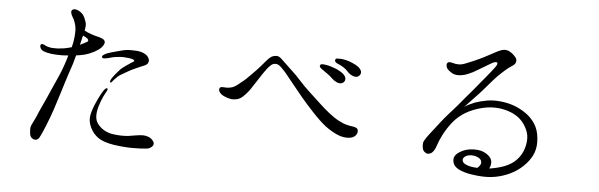

<svg xmlns="http://www.w3.org/2000/svg" viewBox="-46 -836 3092 991"><g transform="rotate(5 1500.0 -340.5)"><path d="M713 -68Q698 -68 677 -64.5Q656 -61 637 -58Q596 -54 553 -61Q504 -70 476 -108Q454 -138 472 -199Q482 -230 490.5 -248Q499 -266 504 -274Q514 -290 508 -293Q503 -297 492 -283Q488 -278 478 -260.5Q468 -243 454 -211Q440 -180 433.5 -149.5Q427 -119 442 -86Q457 -54 484 -34.5Q511 -15 566 -6Q621 2 664 2Q707 2 734 -1Q753 -2 765 -14.5Q777 -27 768 -41Q758 -56 743 -62Q728 -68 713 -68ZM616 -433Q609 -428 592.5 -417Q576 -406 566 -396Q556 -385 544.5 -371.5Q533 -358 525 -345Q521 -339 519.5 -332.5Q518 -326 522 -325Q525 -323 529.5 -329.5Q534 -336 539 -341Q548 -351 557 -359Q566 -367 580 -374Q593 -382 609 -391Q625 -400 641 -407Q656 -414 668 -419Q680 -424 685 -426Q691 -428 698.5 -433Q706 -438 708 -446Q712 -454 706.5 -466Q701 -478 690 -485Q668 -500 631 -500Q613 -501 598 -500Q583 -499 568 -495Q554 -491 532 -485.5Q510 -480 491 -473Q483 -470 473.5 -463.5Q464 -457 468 -449Q470 -445 480 -446Q490 -447 498 -449Q506 -451 518 -454.5Q530 -458 544 -459Q565 -462 581.5 -461Q598 -460 611 -458Q618 -457 625.5 -454.5Q633 -452 634 -448Q635 -445 629.5 -441.5Q624 -438 616 -433ZM384 -540Q388 -536 388.5 -531Q389 -526 384 -524Q381 -522 372 -517Q363 -512 348 -505Q350 -515 352 -522.5Q354 -530 355 -535Q356 -539 357 -544Q358 -549 360 -554Q368 -550 375 -546Q382 -542 384 -540ZM199 -211Q187 -185 176 -161.5Q165 -138 157 -117Q148 -97 139 -80Q130 -63 130 -51Q130 -39 132 -24Q134 -9 145 -2Q168 12 182 -11Q185 -16 193 -33.5Q201 -51 210.5 -74.5Q220 -98 228.5 -121Q237 -144 242 -159Q248 -179 258 -209Q268 -239 276 -266Q284 -293 288 -305Q292 -317 299 -339.5Q306 -362 314 -384.5Q322 -407 325 -420Q326 -426 328.5 -433Q331 -440 333 -449Q345 -450 356.5 -452.5Q368 -455 378 -457Q403 -464 426 -476.5Q449 -489 460 -501Q480 -523 472 -537Q468 -544 456.5 -548.5Q445 -553 431 -556Q417 -559 399 -565.5Q381 -572 366 -580Q368 -591 369 -603.5Q370 -616 366 -626Q359 -648 351.5 -658.5Q344 -669 334 -675Q324 -682 313 -684.5Q302 -687 294 -682Q286 -676 289 -664.5Q292 -653 298 -644Q304 -636 310 -619Q316 -602 318 -584Q319 -568 316.5 -541.5Q314 -515 307 -489Q283 -482 267 -479.5Q251 -477 235 -476Q203 -475 190 -479Q180 -481 173 -484.5Q166 -488 164 -489Q160 -491 155 -492Q150 -493 147 -489Q142 -484 146.5 -472.5Q151 -461 165 -455Q184 -448 206 -445.5Q228 -443 256 -443Q264 -443 273.5 -443.5Q283 -444 293 -445Q285 -416 274 -385.5Q263 -355 256 -340Q250 -326 239.5 -302.5Q229 -279 218 -254.5Q207 -230 199 -211Z M1789 -466Q1799 -470 1804 -480.5Q1809 -491 1801 -503Q1793 -516 1774 -526Q1755 -536 1740 -541Q1724 -546 1710 -548.5Q1696 -551 1685 -550Q1681 -550 1675.5 -550Q1670 -550 1668 -545Q1665 -540 1668 -534.5Q1671 -529 1677 -526Q1699 -517 1713.5 -507.5Q1728 -498 1739 -485Q1749 -474 1764 -468Q1779 -462 1789 -466ZM1710 -425Q1721 -428 1726 -438.5Q1731 -449 1724 -462Q1717 -474 1698.5 -485Q1680 -496 1664 -501Q1634 -512 1610 -514Q1606 -514 1601 -514Q1596 -514 1593 -510Q1586 -501 1601 -490Q1620 -477 1634.5 -466.5Q1649 -456 1660 -445Q1671 -434 1685 -428Q1699 -422 1710 -425ZM1785 -208Q1774 -209 1755.5 -213.5Q1737 -218 1713 -231Q1688 -244 1659.5 -267Q1631 -290 1611 -309Q1579 -339 1549 -366.5Q1519 -394 1497 -419Q1475 -444 1451.5 -465.5Q1428 -487 1415 -500Q1401 -514 1387.5 -526Q1374 -538 1360 -536Q1346 -535 1335 -527.5Q1324 -520 1310 -503Q1296 -486 1287.5 -476.5Q1279 -467 1266 -453Q1253 -440 1237.5 -424Q1222 -408 1207 -395Q1191 -382 1178.5 -372Q1166 -362 1155 -357Q1132 -349 1115 -351Q1106 -352 1097 -351.5Q1088 -351 1085 -344Q1081 -335 1088.5 -324Q1096 -313 1111 -306Q1125 -299 1143.5 -295Q1162 -291 1183 -297Q1197 -301 1211 -314Q1225 -327 1237 -342.5Q1249 -358 1255 -369Q1263 -380 1275 -399Q1287 -418 1299 -436Q1311 -454 1318 -463Q1328 -476 1338.5 -485.5Q1349 -495 1363 -495Q1376 -495 1389 -483Q1402 -471 1417 -454Q1429 -440 1455 -407Q1481 -374 1512 -337Q1543 -300 1580.5 -260Q1618 -220 1650 -195Q1681 -172 1712 -158.5Q1743 -145 1774 -148Q1797 -151 1807 -163.5Q1817 -176 1815 -188Q1814 -199 1804.5 -203Q1795 -207 1785 -208Z M2742 -230Q2738 -274 2718 -304.5Q2698 -335 2669 -355Q2640 -375 2608 -387Q2576 -399 2537 -403Q2499 -407 2467 -401.5Q2435 -396 2406 -386Q2386 -378 2374 -372Q2362 -366 2351 -358Q2386 -395 2404 -414Q2422 -433 2422 -433Q2440 -452 2463 -479.5Q2486 -507 2506 -528Q2526 -548 2546 -565.5Q2566 -583 2577 -589Q2596 -601 2598 -612Q2600 -619 2598 -626.5Q2596 -634 2586 -644Q2576 -655 2562 -663Q2548 -671 2533 -670Q2519 -669 2501.5 -660.5Q2484 -652 2459 -638Q2434 -624 2406 -611Q2378 -598 2355 -589Q2332 -579 2320.5 -576.5Q2309 -574 2299 -575Q2289 -575 2280.5 -577.5Q2272 -580 2265 -581Q2259 -583 2252.5 -581.5Q2246 -580 2243 -573Q2241 -568 2243.5 -558Q2246 -548 2254 -541Q2262 -534 2274.5 -526.5Q2287 -519 2306 -519Q2325 -519 2342 -524.5Q2359 -530 2381 -541Q2395 -549 2413.5 -560Q2432 -571 2448 -580.5Q2464 -590 2469 -593Q2476 -598 2486.5 -601.5Q2497 -605 2501 -601Q2508 -595 2490 -572Q2486 -566 2473 -550Q2460 -534 2443.5 -514Q2427 -494 2412 -476Q2397 -458 2389 -448Q2378 -436 2358.5 -412.5Q2339 -389 2317.5 -363.5Q2296 -338 2279 -320Q2254 -292 2234 -266Q2214 -240 2200 -222Q2186 -205 2171.5 -184.5Q2157 -164 2156 -154Q2155 -144 2157 -130.5Q2159 -117 2167 -110Q2179 -100 2187.5 -101.5Q2196 -103 2200 -105Q2219 -115 2230 -152Q2236 -172 2252 -203.5Q2268 -235 2290 -264Q2312 -294 2344 -317Q2376 -340 2423 -355Q2517 -385 2601 -349Q2643 -330 2667 -293Q2691 -256 2690 -222Q2690 -188 2676 -155.5Q2662 -123 2633 -99Q2609 -80 2576.5 -69Q2544 -58 2508 -53Q2517 -71 2515.5 -88.5Q2514 -106 2495 -122Q2472 -140 2444 -143Q2416 -146 2391 -141Q2366 -136 2342.5 -120Q2319 -104 2320 -81Q2320 -58 2339.5 -42.5Q2359 -27 2405 -17Q2450 -9 2488.5 -8.5Q2527 -8 2565 -18Q2603 -28 2636.5 -47Q2670 -66 2698 -97Q2724 -126 2735 -157.5Q2746 -189 2742 -230ZM2447 -51Q2416 -52 2397 -58.5Q2378 -65 2372 -73Q2362 -88 2374 -100Q2386 -112 2410 -113Q2430 -113 2446 -105Q2462 -97 2464 -82.5Q2466 -68 2447 -51Z"/></g></svg>

Font: Hannari
Style: Regular
Weight: 400
Version: Version 1.12